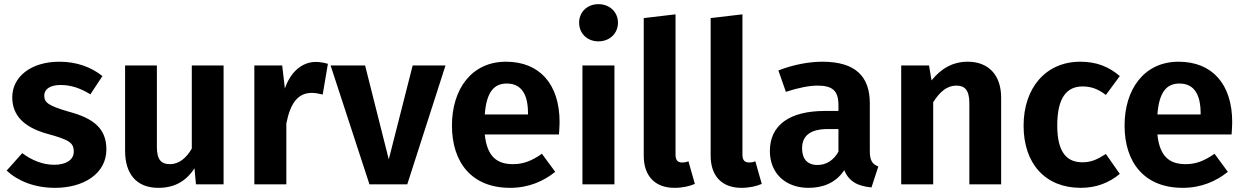

<svg xmlns="http://www.w3.org/2000/svg" viewBox="-20 -887 5987 924"><path d="M266 -590C127 -590 39 -516 39 -419C39 -333 93 -275 208 -243C314 -214 335 -200 335 -157C335 -118 298 -94 241 -94C184 -94 131 -117 87 -150L12 -66C66 -16 146 17 245 17C381 17 492 -50 492 -168C492 -270 428 -318 313 -349C213 -378 193 -393 193 -427C193 -458 221 -478 272 -478C322 -478 368 -462 415 -433L473 -521C419 -564 349 -590 266 -590Z M1056 -572H903V-172C876 -125 840 -97 798 -97C756 -97 735 -118 735 -180V-572H582V-161C582 -51 636 17 742 17C818 17 874 -13 916 -77L923 0H1056Z M1500 -589C1434 -589 1378 -541 1351 -461L1338 -572H1204V0H1358V-293C1377 -387 1411 -440 1481 -440C1500 -440 1514 -436 1533 -432L1558 -580C1539 -585 1521 -589 1500 -589Z M2124 -572H1966L1851 -120L1737 -572H1571L1758 0H1940Z M2673 -299C2673 -482 2577 -590 2415 -590C2248 -590 2155 -456 2155 -283C2155 -104 2251 17 2435 17C2524 17 2596 -15 2652 -60L2588 -147C2538 -112 2497 -97 2449 -97C2375 -97 2324 -130 2313 -240H2670C2671 -256 2673 -280 2673 -299ZM2521 -336H2313C2321 -445 2358 -485 2419 -485C2492 -485 2521 -429 2521 -342Z M2860 -867C2805 -867 2767 -828 2767 -778C2767 -727 2805 -688 2860 -688C2915 -688 2954 -727 2954 -778C2954 -828 2915 -867 2860 -867ZM2937 -572H2783V0H2937Z M3226 17C3265 17 3299 9 3324 -2L3293 -111C3284 -107 3275 -105 3263 -105C3240 -105 3231 -118 3231 -143V-818L3078 -800V-138C3078 -39 3133 17 3226 17Z M3548 17C3587 17 3621 9 3646 -2L3615 -111C3606 -107 3597 -105 3585 -105C3562 -105 3553 -118 3553 -143V-818L3400 -800V-138C3400 -39 3455 17 3548 17Z M4166 -159V-390C4166 -519 4097 -590 3938 -590C3873 -590 3798 -576 3726 -548L3762 -445C3819 -464 3875 -475 3913 -475C3984 -475 4015 -453 4015 -381V-353H3949C3780 -353 3685 -285 3685 -160C3685 -56 3757 17 3871 17C3939 17 4002 -6 4043 -68C4066 -12 4110 9 4174 15L4207 -86C4180 -96 4166 -112 4166 -159ZM3914 -93C3866 -93 3840 -122 3840 -173C3840 -235 3881 -266 3965 -266H4015V-157C3992 -116 3957 -93 3914 -93Z M4637 -590C4565 -590 4509 -557 4463 -500L4451 -572H4317V0H4471V-395C4503 -446 4538 -475 4582 -475C4620 -475 4645 -457 4645 -391V0H4798V-417C4798 -525 4738 -590 4637 -590Z M5179 -590C5012 -590 4906 -463 4906 -282C4906 -99 5011 17 5181 17C5257 17 5318 -8 5369 -50L5302 -146C5260 -119 5231 -106 5189 -106C5117 -106 5068 -150 5068 -283C5068 -416 5113 -471 5190 -471C5232 -471 5266 -458 5302 -430L5369 -521C5315 -567 5256 -590 5179 -590Z M5910 -299C5910 -482 5814 -590 5652 -590C5485 -590 5392 -456 5392 -283C5392 -104 5488 17 5672 17C5761 17 5833 -15 5889 -60L5825 -147C5775 -112 5734 -97 5686 -97C5612 -97 5561 -130 5550 -240H5907C5908 -256 5910 -280 5910 -299ZM5758 -336H5550C5558 -445 5595 -485 5656 -485C5729 -485 5758 -429 5758 -342Z"/></svg>

Font: Glow Sans TC Normal
Style: Bold
Weight: 700
Designer: Ryoko NISHIZUKA (kana, bopomofo & ideographs); Paul D. Hunt (Latin, Greek & Cyrillic); Sandoll Communications, Soo-young
Version: Version 0.93